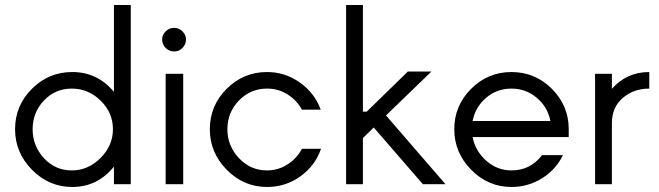

<svg xmlns="http://www.w3.org/2000/svg" viewBox="-20 -734 2627 765"><path d="M434 0V-70Q368 11 268 11Q175 11 107.5 -57.5Q40 -126 40 -219Q40 -313 107 -380Q174 -447 268 -447Q368 -447 434 -368V-714H501V0ZM266 -55Q331 -55 380.5 -104.5Q430 -154 430 -219Q430 -285 381 -333Q332 -381 266 -381Q200 -381 155 -333.5Q110 -286 110 -219Q110 -153 155 -104Q200 -55 266 -55Z M674 -529Q654 -529 640 -543Q626 -557 626 -577Q626 -595 640 -609Q654 -623 674 -623Q693 -623 707 -609Q721 -595 721 -577Q721 -557 707 -543Q693 -529 674 -529ZM640 0V-440H710V0Z M1258 -297H1183Q1162 -335 1125.5 -358Q1089 -381 1044 -381Q978 -381 932 -333.5Q886 -286 886 -219Q886 -153 932 -104Q978 -55 1044 -55Q1088 -55 1125 -78.5Q1162 -102 1183 -141H1259Q1236 -74 1177 -31.5Q1118 11 1044 11Q951 11 883.5 -57.5Q816 -126 816 -219Q816 -313 883 -380Q950 -447 1044 -447Q1116 -447 1175 -405Q1234 -363 1258 -297Z M1359 0H1426V-184L1469 -226L1665 0H1755L1518 -274L1699 -449H1605L1441 -289H1426V-714H1359Z M2246 -219V-188H1863Q1874 -132 1917.5 -93.5Q1961 -55 2018 -55Q2093 -55 2140 -116H2223Q2195 -58 2139.5 -23.5Q2084 11 2018 11Q1925 11 1857.5 -57.5Q1790 -126 1790 -219Q1790 -313 1857 -380Q1924 -447 2018 -447Q2112 -447 2179 -380Q2246 -313 2246 -219ZM2018 -381Q1960 -381 1917 -344.5Q1874 -308 1863 -252H2173Q2162 -308 2118.5 -344.5Q2075 -381 2018 -381Z M2418 -440V-380Q2477 -447 2567 -447V-381Q2505 -381 2461.5 -344Q2418 -307 2418 -243V0H2351V-440Z"/></svg>

Font: Arcon
Style: Regular
Weight: 400
Designer: M. Zarth
Foundry: martin zarth - visuelle & digitale kommunikation
Version: Version 1.131;PS 001.131;hotconv 1.0.70;makeotf.lib2.5.58329